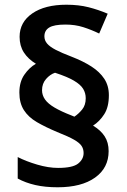

<svg xmlns="http://www.w3.org/2000/svg" viewBox="-20 -785 536 813"><path d="M62 -393Q62 -438 83 -468.5Q104 -499 132 -515Q99 -535 81 -563Q63 -591 63 -629Q63 -691 116.5 -728Q170 -765 261 -765Q313 -765 354.5 -754.5Q396 -744 436 -727L400 -643Q367 -659 332.5 -670Q298 -681 257 -681Q209 -681 188.5 -668.5Q168 -656 168 -631Q168 -614 179.5 -600.5Q191 -587 216 -574Q241 -561 283 -545Q332 -526 367 -503.5Q402 -481 421.5 -451.5Q441 -422 441 -382Q441 -332 421.5 -301.5Q402 -271 374 -253Q406 -234 423 -208Q440 -182 440 -145Q440 -74 382.5 -33Q325 8 224 8Q171 8 129.5 -1.5Q88 -11 55 -29V-120Q90 -102 137.5 -88Q185 -74 226 -74Q288 -74 311 -92.5Q334 -111 334 -137Q334 -154 325.5 -167Q317 -180 293.5 -193.5Q270 -207 222 -226Q172 -247 136 -268Q100 -289 81 -319Q62 -349 62 -393ZM158 -403Q158 -382 170.5 -364Q183 -346 211 -329.5Q239 -313 283 -296L295 -291Q313 -303 328 -321.5Q343 -340 343 -369Q343 -391 332 -409Q321 -427 293 -443.5Q265 -460 213 -477Q192 -470 175 -450.5Q158 -431 158 -403Z"/></svg>

Font: Noto Sans Cham SemiBold
Style: Regular
Weight: 600
Version: Version 2.002